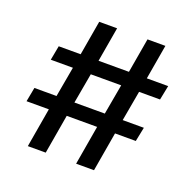

<svg xmlns="http://www.w3.org/2000/svg" viewBox="-123 -814 943 938"><g transform="rotate(20 349.0 -345.0)"><path d="M646 -435H537L509 -278H619L604 -204H496L461 0H368L403 -204H245L210 0H117L152 -204H36L50 -278H165L193 -435H78L92 -510H206L237 -690H330L299 -510H457L488 -690H581L550 -510H661ZM416 -278 444 -435H286L258 -278Z"/></g></svg>

Font: Exo 2 Semi Bold
Style: Regular
Weight: 600
Designer: Natanael Gama
Version: Version 1.001;PS 001.001;hotconv 1.0.88;makeotf.lib2.5.64775